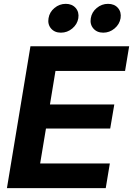

<svg xmlns="http://www.w3.org/2000/svg" viewBox="-20 -965 683 985"><path d="M15.6 0 136.2 -727.5H642.6L621.6 -601.1H264.6L236.3 -429.2H566.4L545.4 -305.7H215.8L186 -126.5H543.5L522.5 0ZM509.8 -797.4Q477.5 -797.4 459 -818.8Q440.4 -840.3 445.8 -871.6Q450.7 -902.8 476.3 -924.1Q502 -945.3 534.2 -945.3Q566.9 -945.3 585.2 -924.1Q603.5 -902.8 598.6 -871.6Q593.3 -840.3 567.6 -818.8Q542 -797.4 509.8 -797.4ZM292.5 -797.4Q260.3 -797.4 241.9 -818.8Q223.6 -840.3 229 -871.6Q233.9 -902.8 259.5 -924.1Q285.2 -945.3 317.4 -945.3Q349.6 -945.3 368.2 -924.1Q386.7 -902.8 381.8 -871.6Q376.5 -840.3 350.8 -818.8Q325.2 -797.4 292.5 -797.4Z"/></svg>

Font: Inter 24pt
Style: Bold Italic
Weight: 700
Italic angle: -9.3988°
Version: Version 4.001;git-66647c0bb